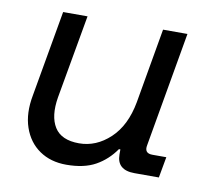

<svg xmlns="http://www.w3.org/2000/svg" viewBox="-63 -567 725 651"><g transform="rotate(10 300.0 -242.0)"><path d="M204 12Q150 12 111.5 -14.5Q73 -41 56.5 -89Q40 -137 52 -200L104 -496H188L137 -208Q126 -142 149.5 -104.5Q173 -67 234 -67Q293 -67 340.5 -111.5Q388 -156 403 -238L448 -496H532L463 -101Q457 -72 486 -72H534L521 0H437Q376 0 376 -54V-71H371Q344 -32 304.5 -10Q265 12 204 12Z"/></g></svg>

Font: DM Mono
Style: Italic
Weight: 400
Italic angle: -10°
Designer: Colophon Foundry
Foundry: Colophon Foundry
Version: Version 1.000; ttfautohint (v1.8.2.53-6de2)